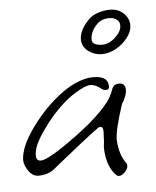

<svg xmlns="http://www.w3.org/2000/svg" viewBox="-42 -506 452 555"><g transform="rotate(-5 184.0 -228.5)"><path d="M282 12Q277 12 273 8Q246 -20 245 -74Q245 -78 246 -83.5Q247 -89 247 -96L248 -117V-120Q248 -138 235 -133Q215 -119 181.5 -92.5Q148 -66 101 -28Q81 -9 50 -9Q32 -9 19.5 -28.5Q7 -48 10 -66Q13 -92 31 -122.5Q49 -153 75.5 -183.5Q102 -214 132.5 -237.5Q163 -261 191 -271Q202 -275 212 -277Q222 -279 232 -279Q275 -279 275 -249Q275 -239 267 -239Q264 -239 261 -239.5Q258 -240 255 -242Q237 -257 222 -257Q207 -257 178 -239Q155 -225 133 -204Q111 -183 91 -157Q72 -132 61 -112.5Q50 -93 48 -78Q47 -74 47 -68Q47 -52 60 -52Q76 -52 120 -81Q225 -151 266 -205Q276 -218 284 -240Q289 -254 305 -254Q323 -254 323 -234Q323 -218 308 -194Q284 -121 284 -93Q286 -50 305 -24Q308 -21 308 -16Q308 -7 299 2.5Q290 12 282 12ZM263 -343Q242 -343 224 -356Q206 -370 206 -390Q206 -416 231 -443Q243 -457 261.5 -463Q280 -469 296 -469Q321 -469 336.5 -454Q352 -439 352 -419Q352 -402 338.5 -384Q325 -366 304.5 -354.5Q284 -343 263 -343ZM266 -370Q286 -370 304.5 -387Q323 -404 323 -421Q323 -432 314.5 -438.5Q306 -445 293 -445Q268 -445 254 -428Q244 -417 240 -405.5Q236 -394 237 -384Q239 -376 248 -373Q257 -370 266 -370Z"/></g></svg>

Font: Square Peg
Style: Regular
Weight: 400
Designer: Robert E. Leuschke
Foundry: Robert E. Leuschke
Version: Version 1.010; ttfautohint (v1.8.4.7-5d5b)